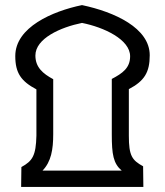

<svg xmlns="http://www.w3.org/2000/svg" viewBox="-20 -734 648 754"><path d="M63 0H543L542 -81C498 -105 486 -123 486 -201V-384C547 -416 568 -450 568 -517C568 -624 430 -687 302 -714C186 -690 40 -627 40 -514C40 -447 63 -415 123 -383V-201C121 -123 108 -102 64 -78ZM147 -64C181 -99 189 -147 189 -207V-423C148 -445 119 -470 119 -516C119 -583 218 -627 302 -644C388 -627 491 -579 491 -513C491 -467 461 -446 419 -424V-206C419 -128 425 -92 458 -64Z"/></svg>

Font: Noto Sans Arabic UI Semi
Style: Regular
Weight: 600
Designer: Nadine Chahine - Monotype Design Team
Foundry: Monotype Imaging Inc.
Version: Version 1.900